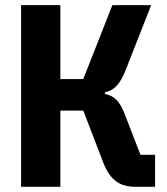

<svg xmlns="http://www.w3.org/2000/svg" viewBox="-20 -718 640 738"><path d="M61.1 0H212V-293H300.1L376.1 -95.2C403.1 -24.9 440 0 502.1 0H576V-122.9H519.9L459.9 -278.1C438.9 -332 419 -349.1 383.2 -356.9V-362.9C419 -371.1 441.1 -393.1 463.1 -448.9L561.1 -698.2H411.9L300.1 -414.1H212V-698.2H61.1Z"/></svg>

Font: Margiela Mono Bold
Style: Regular
Weight: 700
Designer: Mike Abbink, Paul van der Laan, Pieter van Rosmalen
Foundry: Bold Monday
Version: Version 2.003 2021